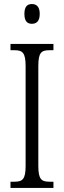

<svg xmlns="http://www.w3.org/2000/svg" viewBox="-20 -932 317 952"><path d="M138 -814C160 -814 177 -826 177 -863C177 -900 160 -912 138 -912C116 -912 101 -900 101 -863C101 -826 116 -814 138 -814ZM32 0H245V-31H226C185 -31 170 -43 170 -110V-604C170 -672 185 -683 226 -683H245V-714H32V-683H51C91 -683 107 -672 107 -604V-109C107 -42 91 -31 51 -31H32Z"/></svg>

Font: Noto Serif Lao ExtraCondensed Light
Style: Regular
Weight: 300
Width: 2
Designer: Monotype Design Team
Foundry: Monotype Imaging Inc.
Version: Version 2.003